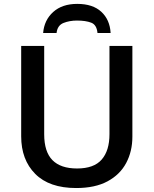

<svg xmlns="http://www.w3.org/2000/svg" viewBox="-20 -948 783 978"><path d="M654.3 -713.9V-252Q654.3 -177.2 622.8 -117.9Q591.3 -58.6 527.8 -24.4Q464.4 9.8 368.2 9.8Q231 9.8 159.4 -62.3Q87.9 -134.3 87.9 -253.9V-713.9H205.1V-264.2Q205.1 -174.8 247.1 -132.3Q289.1 -89.8 372.6 -89.8Q458.5 -89.8 498 -135.3Q537.6 -180.7 537.6 -264.6V-713.9ZM373.5 -928.2Q452.6 -928.2 496.1 -887.9Q539.6 -847.7 543.5 -779.8H476.6Q472.7 -821.8 444.6 -832.5Q416.5 -843.3 372.1 -843.3Q334.5 -843.3 303.5 -831.1Q272.5 -818.8 268.1 -779.8H199.7Q205.1 -845.7 251 -887Q296.9 -928.2 373.5 -928.2Z"/></svg>

Font: Open Sans SemiBold
Style: Regular
Weight: 600
Designer: Monotype Design Team
Foundry: Monotype Imaging Inc.
Version: Version 3.003; ttfautohint (v1.8.4)